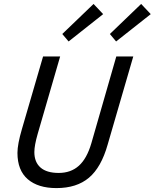

<svg xmlns="http://www.w3.org/2000/svg" viewBox="-20 -942 787 977"><path d="M296.9 -769 456.1 -921.9 504.9 -870.1 329.1 -731ZM539.1 -769 698.2 -921.9 747.1 -870.1 570.8 -731ZM444.8 -212.9 571.8 -654.8H658.2L527.8 -206.1Q495.1 -90.3 432.6 -37.6Q370.1 15.1 267.1 15.1Q173.8 15.1 121.3 -30Q68.8 -75.2 68.8 -164.1Q68.8 -208 91.8 -286.1L199.2 -654.8H286.1L171.9 -261.2Q154.8 -201.7 154.8 -168Q154.8 -117.2 186 -89.6Q217.3 -62 278.8 -62Q340.3 -62 381.1 -98.4Q421.9 -134.8 444.8 -212.9Z"/></svg>

Font: IntelOne Mono
Style: Italic
Weight: 400
Italic angle: -16°
Designer: Fred Shallcrass
Foundry: Frere-Jones Type LLC
Version: Version 1.200;hotconv 1.1.0;makeotfexe 2.6.0;FJTRelease1.2